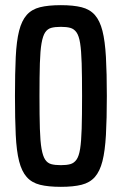

<svg xmlns="http://www.w3.org/2000/svg" viewBox="-20 -716 472 744"><path d="M216 8Q167 8 135 0Q103 -8 83.5 -30Q64 -52 54 -91.5Q44 -131 41 -193Q38 -255 38 -344Q38 -433 41 -495Q44 -557 54 -596.5Q64 -636 83.5 -658Q103 -680 135 -688Q167 -696 216 -696Q264 -696 296 -688Q328 -680 347.5 -658Q367 -636 377 -596.5Q387 -557 390.5 -495Q394 -433 394 -344Q394 -255 390.5 -193Q387 -131 377 -91.5Q367 -52 347.5 -30Q328 -8 296 0Q264 8 216 8ZM216 -76Q238 -76 252.5 -80Q267 -84 276.5 -97.5Q286 -111 290.5 -139.5Q295 -168 296.5 -217.5Q298 -267 298 -344Q298 -421 296.5 -470.5Q295 -520 290.5 -548.5Q286 -577 276.5 -590.5Q267 -604 252.5 -608Q238 -612 216 -612Q193 -612 178.5 -608Q164 -604 155 -590.5Q146 -577 141 -548.5Q136 -520 134.5 -470.5Q133 -421 133 -344Q133 -267 134.5 -217.5Q136 -168 141 -139.5Q146 -111 155 -97.5Q164 -84 178.5 -80Q193 -76 216 -76Z"/></svg>

Font: Saira ExtraCondensed SemiBold
Style: Regular
Weight: 600
Width: 2
Designer: Hector Gatti with collaboration of the Omnibus-Type team
Foundry: Omnibus-Type
Version: Version 1.101